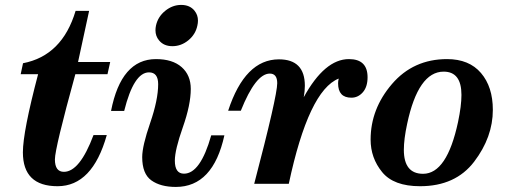

<svg xmlns="http://www.w3.org/2000/svg" viewBox="-20 -737 2047 770"><path d="M210.9 9.8Q71.8 9.8 71.8 -126Q71.8 -208.5 132.8 -439.5H63L72.3 -483.4Q229.5 -513.7 283.2 -693.4H337.4L293 -488.3H421.9L411.1 -439.5H282.2Q200.2 -142.1 200.2 -97.7Q200.2 -47.9 236.3 -47.9Q299.8 -47.9 355 -195.3H408.2Q350.6 9.8 210.9 9.8Z M614.3 -399.4Q614.3 -446.8 577.6 -446.8Q516.6 -446.8 478 -292H425.3Q465.8 -500 605.5 -500Q671.9 -500 708.5 -467.8Q745.1 -435.5 745.1 -380.4Q745.1 -316.9 713.1 -226.3Q681.2 -135.7 681.2 -92.8Q681.2 -40.5 717.8 -40.5Q783.7 -40.5 827.1 -194.3H879.9Q834.5 12.7 685.1 12.7Q623.5 12.7 586.9 -13.7Q550.3 -40 550.3 -106.9Q550.3 -151.4 582.3 -244.1Q614.3 -336.9 614.3 -399.4ZM671.4 -551.8Q636.7 -551.8 617.7 -575.2Q603.5 -592.3 603.5 -615.7Q603.5 -624.5 605.5 -634.3Q613.3 -669.9 642.6 -693.6Q671.9 -717.3 706.5 -717.3Q741.7 -717.3 760.3 -693.8Q773.9 -676.8 773.9 -654.3Q773.9 -644.5 771.5 -634.3Q764.2 -599.1 735.4 -575.4Q706.5 -551.8 671.4 -551.8Z M1138.2 0H999.5Q1091.8 -352.1 1091.8 -403.3Q1091.8 -441.9 1062 -441.9Q1005.4 -441.9 945.8 -293H895Q962.4 -499 1098.6 -499Q1202.6 -499 1202.6 -393.1Q1202.6 -371.6 1198.2 -347.2Q1282.2 -500 1379.4 -500Q1454.1 -500 1454.1 -427.2Q1454.1 -388.7 1435.1 -366.9Q1416 -345.2 1389.2 -345.2Q1335.9 -345.2 1335.9 -402.8Q1335.9 -412.1 1338.4 -421.9Q1217.8 -374 1138.2 0Z M1664.6 9.8Q1558.6 9.8 1512.5 -46.9Q1466.3 -103.5 1466.3 -177.2Q1466.3 -300.3 1552 -400.1Q1637.7 -500 1772.9 -500Q1861.3 -500 1908.9 -444.3Q1956.5 -388.7 1956.5 -296.4Q1956.5 -187 1881.6 -88.6Q1806.6 9.8 1664.6 9.8ZM1676.8 -40Q1772.5 -40 1816.9 -247.6Q1830.6 -312.5 1830.6 -356.4Q1830.6 -449.7 1759.3 -449.7Q1657.2 -449.7 1612.8 -240.2Q1599.6 -178.7 1599.6 -136.2Q1599.6 -40 1676.8 -40Z"/></svg>

Font: Munson
Style: Bold Italic
Weight: 700
Italic angle: -12°
Designer: Paul James MIller
Foundry: High-Logic / Made with FontCreator
Version: Version 2.10;May 5, 2019;FontCreator 11.5.0.2430 64-bit